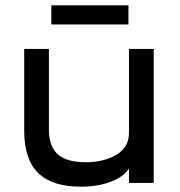

<svg xmlns="http://www.w3.org/2000/svg" viewBox="-20 -688 676 722"><path d="M173 -668V-596H463V-668ZM285 14C390 14 450 -26 465 -55V0H558V-504H465V-202C465 -191 465 -178 463 -167C452 -107 378 -78 304 -78C210 -78 164 -113 164 -201V-504H71V-197C71 -52 141 14 285 14Z"/></svg>

Font: Hibana SubMedium
Style: Regular
Weight: 500
Width: 6
Designer: pygmalion
Foundry: ybstudio
Version: Version 0.930;hotconv 1.0.109;makeotfexe 2.5.65596